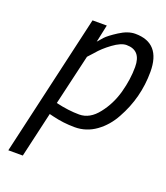

<svg xmlns="http://www.w3.org/2000/svg" viewBox="-135 -604 796 919"><g transform="rotate(20 263.0 -144.0)"><path d="M375 -444.8Q347.2 -444.8 307.1 -415.5Q267.1 -386.2 242.2 -356L215.8 -327.1L155.8 -69.8Q220.7 -54.7 274.9 -54.7Q329.1 -54.7 370.6 -108.4Q412.1 -161.1 430.7 -229Q449.2 -296.9 449.2 -359.9Q449.2 -444.8 375 -444.8ZM396 -509.8Q525.9 -509.8 525.9 -362.8Q525.9 -231 461.9 -116.2Q431.6 -60.1 382.8 -24.9Q334 9.8 275.9 9.8Q217.8 9.8 162.1 -3.9L142.1 -8.8L88.9 222.2H15.1L181.2 -500H253.9L234.9 -411.1Q243.7 -421.9 258.8 -438.5Q273.9 -455.1 316.4 -482.4Q358.9 -509.8 396 -509.8Z"/></g></svg>

Font: TitilliumWeb-Italic
Style: Italic
Weight: 400
Italic angle: -13°
Version: Version 1.001;PS 57.000;hotconv 1.0.70;makeotf.lib2.5.55311